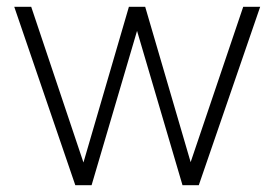

<svg xmlns="http://www.w3.org/2000/svg" viewBox="-20 -546 809 566"><path d="M202 0H250L384 -455L518 0H566L747 -526H697L542 -68L408 -526H360L226 -67L72 -526H22Z"/></svg>

Font: Plus Jakarta Sans ExtraLight
Style: Regular
Weight: 200
Designer: Gumpita Rahayu
Foundry: Tokotype
Version: Version 2.004; ttfautohint (v1.8.3)